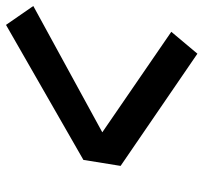

<svg xmlns="http://www.w3.org/2000/svg" viewBox="-39 -659 678 640"><g transform="rotate(90 300.0 -339.0)"><path d="M63 -20 0 -111 421 -341 86 -571 159 -658 533 -402 513 -278Z"/></g></svg>

Font: Iosevka Heavy Extended Oblique
Style: Regular
Weight: 900
Width: 7
Italic angle: -9°
Monospace: yes
Designer: Belleve Invis
Foundry: Belleve Invis
Version: Version 32.5.0; ttfautohint (v1.8.4)